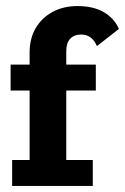

<svg xmlns="http://www.w3.org/2000/svg" viewBox="-20 -613 412 633"><path d="M20 0V-85.5H77.6V-314.5H15V-400H77.6V-439.8Q77.6 -485.9 97.7 -520.3Q117.9 -554.7 153.7 -573.9Q189.4 -593 235.5 -593Q288.4 -593 322.8 -572.6Q357.2 -552.2 372 -517.7L299.6 -461Q292.1 -478.9 279.3 -489Q266.6 -499.1 247.4 -499.1Q224.2 -499.1 211.3 -485.1Q198.5 -471.2 198.5 -445V-400H295.9V-314.5H198.5V-85.5H285.9V0Z"/></svg>

Font: Rokkitt SemiBold
Style: Regular
Weight: 600
Designer: Vernon Adams
Foundry: Vernon Adams
Version: Version 3.103